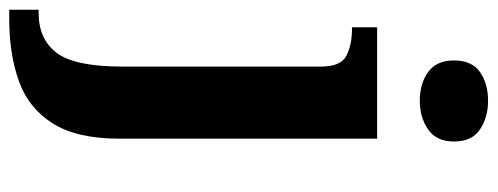

<svg xmlns="http://www.w3.org/2000/svg" viewBox="-362 -468 1050 405"><g transform="rotate(90 162.5 -265.0)"><path d="M172 -626Q136 -626 111.5 -643.5Q87 -661 87 -698Q87 -736 111.5 -753Q136 -770 172 -770Q207 -770 232.5 -753Q258 -736 258 -698Q258 -661 232.5 -643.5Q207 -626 172 -626ZM-20 240V178H-13Q42 178 71 140Q100 102 100 0V-417Q100 -460 76.5 -471.5Q53 -483 21 -483H17V-536H252V8Q252 97 220 148Q188 199 131 219.5Q74 240 0 240Z"/></g></svg>

Font: Noto Serif Ethiopic
Style: Bold
Weight: 700
Designer: Monotype Design Team
Foundry: Monotype Imaging Inc.
Version: Version 2.102; ttfautohint (v1.8.4.7-5d5b)